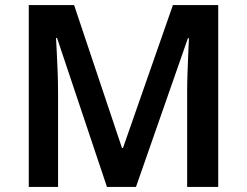

<svg xmlns="http://www.w3.org/2000/svg" viewBox="-20 -734 969 754"><path d="M400 0 204 -585H200Q201 -565 203 -528.5Q205 -492 206.5 -449.5Q208 -407 208 -370V0H93V-714H271L459 -153H463L659 -714H837V0H715V-376Q715 -410 716.5 -450.5Q718 -491 719.5 -527.5Q721 -564 722 -584H718L514 0Z"/></svg>

Font: Noto Sans Devanagari SemiBold
Style: Regular
Weight: 600
Version: Version 2.003